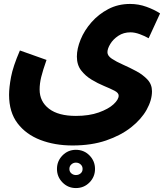

<svg xmlns="http://www.w3.org/2000/svg" viewBox="-20 -507 851 974"><path d="M26 -26Q26 -63 36 -116.5Q46 -170 81 -251L216 -203Q197 -149 189 -116Q181 -83 181 -53Q181 8 228.5 44.5Q276 81 365 81Q432 81 481 63.5Q530 46 556 22Q582 -2 582 -22Q582 -36 560.5 -47Q539 -58 507.5 -71Q476 -84 444.5 -103Q413 -122 391.5 -150Q370 -178 370 -220Q370 -260 389 -306.5Q408 -353 444 -394Q480 -435 529.5 -461Q579 -487 640 -487Q683 -487 723 -472.5Q763 -458 792 -439L734 -313Q715 -324 689.5 -333.5Q664 -343 642 -343Q607 -343 580.5 -325.5Q554 -308 539.5 -284Q525 -260 525 -242Q525 -224 547.5 -209Q570 -194 604 -179Q638 -164 671.5 -146Q705 -128 728 -103.5Q751 -79 751 -44Q751 1 724 49.5Q697 98 645 139Q593 180 518.5 205.5Q444 231 348 231Q258 231 185 203Q112 175 69 118.5Q26 62 26 -26ZM365 447Q325 447 297 418.5Q269 390 269 350Q269 310 297 281.5Q325 253 365 253Q406 253 434 281.5Q462 310 462 350Q462 390 434 418.5Q406 447 365 447ZM365 381Q379 381 389 372.5Q399 364 399 350Q399 336 389 327Q379 318 365 318Q352 318 342 327Q332 336 332 350Q332 364 342 372.5Q352 381 365 381Z"/></svg>

Font: Noto Sans Arabic SemCond ExtBd
Style: Regular
Weight: 800
Width: 4
Designer: Monotype Design Team, Nadine Chahine, Nizar Qandah and Khaled Hosny
Foundry: Monotype Imaging Inc.
Version: Version 2.012; ttfautohint (v1.8.4.7-5d5b)